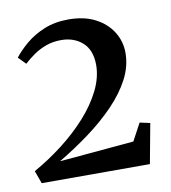

<svg xmlns="http://www.w3.org/2000/svg" viewBox="-62 -957 525 589"><g transform="rotate(-10 200.5 -663.0)"><path d="M7 -462.5Q53.5 -488.5 96.8 -521.8Q140 -555 174.5 -593.2Q209 -631.5 229 -671.8Q249 -712 249 -751.5Q248.5 -798 222.2 -821.2Q196 -844.5 156 -844.5Q131 -844.5 109.8 -837Q88.5 -829.5 70.8 -817.2Q53 -805 38.5 -791.5L16 -814.5Q32 -835 56 -855.2Q80 -875.5 113.2 -889.2Q146.5 -903 188.5 -903Q238 -903 272.5 -885Q307 -867 325.5 -837.2Q344 -807.5 344 -772Q344 -730 323.2 -690.5Q302.5 -651 266.5 -613.8Q230.5 -576.5 184.8 -542.8Q139 -509 88.5 -479L320.5 -499.5L349.5 -553.5L381.5 -546.5L358.5 -422.5H21.5Z"/></g></svg>

Font: Merriweather 96pt
Style: Regular
Weight: 400
Version: Version 2.100